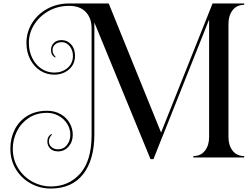

<svg xmlns="http://www.w3.org/2000/svg" viewBox="-20 -816 1448 1111"><path d="M1302 -678V-23Q1302 25 1326 56Q1350 87 1393 87V95H1099V87Q1142 87 1166 56Q1190 25 1190 -23V-703L921 -28V-27L919 -24L868 105H851L526 -686V-40Q526 109 461 192Q396 275 273 275Q211 275 157.5 245.5Q104 216 72 163.5Q40 111 40 44Q40 -17 65.5 -67Q91 -117 139 -146Q187 -175 252 -175Q296 -175 330 -156Q364 -137 382.5 -105Q401 -73 401 -36Q401 5 376.5 32.5Q352 60 316 60Q287 60 270.5 43.5Q254 27 254 2Q254 -27 278 -41L281 -37Q274 -31 268.5 -20.5Q263 -10 263 2Q263 22 278 35Q293 48 316 48Q348 48 367.5 23Q387 -2 387 -36Q387 -71 368.5 -100Q350 -129 319 -146Q288 -163 252 -163Q190 -163 145.5 -133Q101 -103 77.5 -55.5Q54 -8 54 44Q54 109 86 159Q118 209 168.5 236Q219 263 273 263Q377 263 443.5 189Q510 115 510 -36V-652Q510 -711 476.5 -746.5Q443 -782 380 -782Q314 -782 261 -752Q208 -722 177.5 -673Q147 -624 147 -568Q147 -520 166.5 -480.5Q186 -441 219.5 -418.5Q253 -396 294 -396Q339 -396 370.5 -422.5Q402 -449 402 -493Q402 -525 383.5 -548.5Q365 -572 337 -572Q314 -572 299 -559Q284 -546 284 -526Q284 -514 289.5 -503.5Q295 -493 302 -487L299 -483Q275 -497 275 -526Q275 -551 291.5 -567.5Q308 -584 337 -584Q369 -584 391.5 -559Q414 -534 414 -493Q414 -444 379 -414Q344 -384 294 -384Q250 -384 213.5 -407Q177 -430 155 -472Q133 -514 133 -568Q133 -630 165.5 -682.5Q198 -735 254.5 -765.5Q311 -796 380 -796H609L912 -49L1210 -796H1393V-788Q1350 -788 1326 -757Q1302 -726 1302 -678Z"/></svg>

Font: Myanmar April Display
Style: Regular
Weight: 400
Designer: Khon Soe Zaw Thu
Foundry: Myanmar OS
Version: Version 2.50 April 12, 2019